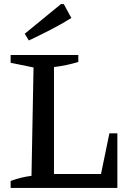

<svg xmlns="http://www.w3.org/2000/svg" viewBox="-20 -919 633 939"><path d="M515 -267H554V0H32V-34Q59 -44 84 -50Q109 -56 134 -59L144 -589L32 -612V-650H363V-616Q337 -608 307 -601.5Q277 -595 244 -591V-68H474ZM121 -721 101 -754 278 -899H292L329 -831Q279 -800 226.5 -773Q174 -746 121 -721Z"/></svg>

Font: Piazzolla Medium
Style: Regular
Weight: 500
Designer: Juan Pablo del Peral
Foundry: Huerta Tipografica
Version: Version 1.330